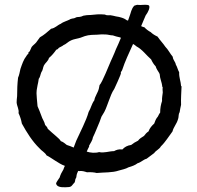

<svg xmlns="http://www.w3.org/2000/svg" viewBox="-20 -726 827 808"><path d="M742 -364C741 -384 733 -399 734 -422C728 -432 726 -445 720 -454C718 -467 708 -473 707 -487C696 -500 688 -517 676 -529C666 -544 653 -557 643 -572C632 -577 622 -583 614 -591C604 -596 595 -603 588 -611C583 -612 578 -614 574 -616C579 -630 586 -643 593 -661C603 -674 613 -695 607 -703C598 -708 583 -705 570 -705C554 -705 563 -708 545 -702C532 -688 531 -672 525 -657L519 -640H515C508 -645 501 -649 491 -652C485 -654 476 -656 468 -657C460 -659 452 -661 444 -662C440 -662 435 -661 430 -662C426 -662 423 -665 419 -665C397 -667 381 -665 362 -663C351 -663 340 -662 331 -660C327 -659 323 -656 320 -656C314 -654 309 -655 304 -654C299 -653 296 -650 291 -649C286 -648 282 -648 277 -646C264 -638 247 -635 236 -626C221 -620 213 -608 195 -605C180 -592 166 -579 148 -569C142 -562 138 -554 132 -547C126 -540 118 -535 113 -528C110 -523 108 -515 105 -510L100 -506C99 -504 100 -501 99 -499C98 -498 95 -497 94 -495L91 -490C79 -475 73 -456 66 -436C63 -423 61 -410 56 -399C53 -374 52 -348 52 -321C51 -312 50 -303 50 -295C51 -279 61 -266 58 -250C64 -237 69 -223 72 -206C93 -168 116 -131 146 -102C155 -91 169 -85 176 -72C189 -66 200 -57 212 -50C225 -42 238 -33 253 -28C250 -22 248 -17 247 -13C240 -2 234 10 231 21C226 29 220 36 216 45C217 60 236 63 256 62C277 61 278 62 290 46C298 40 295 32 298 26C303 21 301 12 304 5L309 -7C310 -7 311 -6 312 -6C326 -8 336 -4 346 -1C362 -2 375 -1 387 2C418 -1 453 1 479 -8C493 -12 509 -15 521 -22C535 -26 549 -31 559 -39C574 -43 582 -54 597 -58L629 -82C636 -93 651 -98 657 -110C676 -128 690 -152 706 -173C710 -191 724 -205 729 -224C732 -231 731 -239 733 -247C733 -249 735 -251 736 -254C738 -264 739 -274 742 -285C741 -311 743 -335 744 -362C744 -363 743 -364 742 -364ZM261 -116C253 -122 246 -129 236 -132C231 -141 223 -146 216 -153C205 -162 192 -174 181 -184C179 -192 174 -195 170 -200C167 -215 158 -225 154 -239C149 -252 144 -266 138 -279L135 -312C135 -321 133 -332 134 -340C134 -349 137 -358 138 -367C140 -376 142 -385 143 -394C149 -401 150 -413 154 -422C161 -431 160 -441 165 -451C171 -462 183 -469 186 -482C198 -492 208 -504 217 -517C222 -517 225 -522 228 -525C232 -528 242 -531 247 -536C258 -540 267 -551 279 -556C289 -561 304 -563 318 -567L337 -574C343 -575 350 -578 356 -578C366 -580 378 -579 389 -580C401 -581 412 -582 424 -581C434 -581 444 -577 455 -577C464 -574 473 -571 484 -569C486 -568 488 -567 489 -567C482 -549 474 -532 468 -519L462 -504C456 -491 452 -480 446 -468C440 -455 410 -378 399 -368L396 -353C392 -336 379 -320 377 -304C365 -288 363 -271 353 -255C343 -218 317 -170 301 -134L290 -105C281 -109 271 -113 261 -116ZM489 -419C486 -421 494 -429 494 -431C506 -468 523 -503 540 -541C545 -538 550 -535 554 -531C580 -517 595 -494 616 -476C621 -465 627 -455 635 -447C638 -436 645 -427 651 -417C650 -416 651 -415 652 -414C653 -394 661 -381 663 -362V-359C665 -359 665 -359 665 -358C663 -351 665 -344 665 -337C664 -326 661 -314 662 -301C657 -286 654 -271 654 -252C648 -246 646 -235 640 -230C635 -223 632 -214 629 -206C619 -197 610 -187 605 -173C597 -168 591 -161 586 -154C577 -148 567 -143 561 -134C550 -129 541 -123 532 -116C516 -114 504 -107 495 -97C479 -99 469 -95 460 -90C439 -90 418 -81 397 -86C381 -81 360 -83 345 -88C348 -95 351 -102 355 -109C356 -111 354 -111 355 -113C361 -124 370 -137 371 -148C381 -168 389 -190 399 -213L407 -235C410 -241 416 -249 419 -255C428 -272 432 -288 438 -302C445 -320 450 -336 461 -352C461 -352 491 -416 489 -419Z"/></svg>

Font: FuturaRener
Style: Regular
Weight: 400
Designer: BSozoo
Foundry: BSozoo
Version: Version 1.0